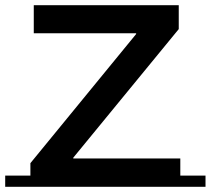

<svg xmlns="http://www.w3.org/2000/svg" viewBox="-70 -719 811 739"><path d="M47 -43V-91L454 -588V-591H60V-699H618V-607L212 -112V-109H624V-43H721V0H-50V-43Z"/></svg>

Font: Montserrat Subrayada
Style: Regular
Weight: 400
Designer: Julieta Ulanovsky
Foundry: Julieta Ulanovsky
Version: Version 2.001